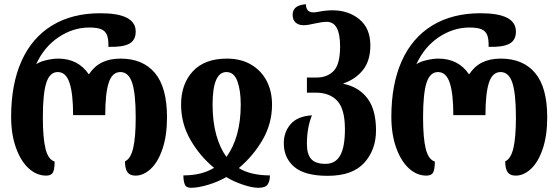

<svg xmlns="http://www.w3.org/2000/svg" viewBox="-20 -828 2659 914"><path d="M33 -272Q33 -427 82.5 -537.5Q132 -648 227.5 -706.5Q323 -765 458 -765Q626 -765 626 -678Q626 -636 594.5 -619.5Q563 -603 496 -605Q497 -641 489.5 -660.5Q482 -680 462.5 -688.5Q443 -697 405 -697Q328 -697 259 -651Q190 -605 152 -522Q168 -534 200 -541.5Q232 -549 257 -549Q352 -549 403 -474Q429 -513 466 -531Q503 -549 554 -549Q660 -549 717.5 -480.5Q775 -412 775 -270Q775 -182 753.5 -119Q732 -56 697.5 -24Q663 8 625 8Q598 8 586.5 -8.5Q575 -25 575 -60Q602 -72 614 -123Q626 -174 626 -270Q626 -383 609 -434Q592 -485 553 -485Q514 -485 497.5 -434Q481 -383 481 -280H328Q328 -382 311 -433.5Q294 -485 255 -485Q217 -485 200.5 -434Q184 -383 184 -270Q184 -169 197 -118.5Q210 -68 240 -59Q240 -22 232 -7Q224 8 200 8Q154 8 116 -27Q78 -62 55.5 -126Q33 -190 33 -272Z M853 7Q940 7 999 -29Q931 -85 886.5 -162.5Q842 -240 842 -330Q842 -428 898 -488.5Q954 -549 1060 -549Q1126 -549 1174.5 -521Q1223 -493 1249 -443.5Q1275 -394 1275 -330Q1275 -241 1231 -164Q1187 -87 1117 -28Q1143 -11 1181.5 -2Q1220 7 1265 7Q1265 33 1254.5 49.5Q1244 66 1210 66Q1181 66 1137.5 51.5Q1094 37 1057 15Q1019 37 971.5 51.5Q924 66 889 66Q866 66 859.5 49.5Q853 33 853 7ZM1126 -330Q1126 -398 1110 -441.5Q1094 -485 1058 -485Q992 -485 992 -330Q992 -249 1009.5 -186Q1027 -123 1058 -81Q1126 -175 1126 -330Z M1331 -146Q1331 -200 1364 -237.5Q1397 -275 1465 -279Q1441 -220 1441 -143Q1441 -94 1461.5 -71Q1482 -48 1529 -48Q1577 -48 1599.5 -88Q1622 -128 1622 -213Q1622 -308 1586 -347.5Q1550 -387 1482 -387H1441V-459H1488Q1538 -459 1568.5 -490.5Q1599 -522 1599 -607Q1599 -724 1536 -724Q1513 -724 1478 -716Q1446 -708 1425 -708Q1401 -708 1387 -721Q1373 -734 1373 -757Q1373 -780 1388 -792.5Q1403 -805 1436 -808Q1437 -787 1446 -778Q1455 -769 1473 -769Q1481 -769 1496 -772Q1533 -779 1562 -779Q1639 -779 1691 -736Q1743 -693 1743 -612Q1743 -539 1708 -495Q1673 -451 1615 -431V-429Q1688 -414 1729 -360Q1770 -306 1770 -207Q1770 -115 1714 -53Q1658 9 1540 9Q1431 9 1381 -33.5Q1331 -76 1331 -146Z M1843 -272Q1843 -427 1892.5 -537.5Q1942 -648 2037.5 -706.5Q2133 -765 2268 -765Q2436 -765 2436 -678Q2436 -636 2404.5 -619.5Q2373 -603 2306 -605Q2307 -641 2299.5 -660.5Q2292 -680 2272.5 -688.5Q2253 -697 2215 -697Q2138 -697 2069 -651Q2000 -605 1962 -522Q1978 -534 2010 -541.5Q2042 -549 2067 -549Q2162 -549 2213 -474Q2239 -513 2276 -531Q2313 -549 2364 -549Q2470 -549 2527.5 -480.5Q2585 -412 2585 -270Q2585 -182 2563.5 -119Q2542 -56 2507.5 -24Q2473 8 2435 8Q2408 8 2396.5 -8.5Q2385 -25 2385 -60Q2412 -72 2424 -123Q2436 -174 2436 -270Q2436 -383 2419 -434Q2402 -485 2363 -485Q2324 -485 2307.5 -434Q2291 -383 2291 -280H2138Q2138 -382 2121 -433.5Q2104 -485 2065 -485Q2027 -485 2010.5 -434Q1994 -383 1994 -270Q1994 -169 2007 -118.5Q2020 -68 2050 -59Q2050 -22 2042 -7Q2034 8 2010 8Q1964 8 1926 -27Q1888 -62 1865.5 -126Q1843 -190 1843 -272Z"/></svg>

Font: Noto Serif Georgian Bold Cond
Style: Regular
Weight: 700
Width: 3
Designer: Monotype Design team
Foundry: Monotype Imaging Inc.
Version: Version 1.000